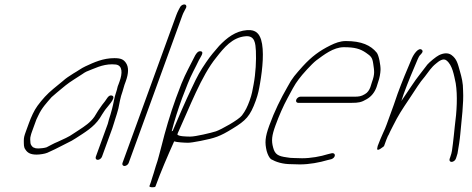

<svg xmlns="http://www.w3.org/2000/svg" viewBox="-20 -696 2069 842"><path d="M427.3 -9 472.4 -133C475.3 -141 477.7 -148.3 479.4 -155C481.6 -161 483.5 -167 485 -173C487.6 -180.3 490.1 -188 492.3 -196L499.1 -220C504.5 -245.9 507.5 -267.8 517.4 -295C521.6 -306.7 522.3 -314.2 525.9 -324L531.4 -339C544.4 -374.8 544.9 -401.7 532.4 -420C522.1 -435 510.8 -441 481.5 -441C431.5 -441 392.6 -422.7 354.4 -405C335.7 -396.3 322.6 -385.6 302.1 -374C281 -360.2 271.1 -354.7 254.8 -340L237.7 -326C232 -321.3 223.9 -314.7 213.4 -306C186.4 -283.7 165.8 -260.9 144.4 -232C129.8 -212.2 116.4 -182.5 106.8 -156L93.3 -119C86.4 -100 84.4 -92.5 84.4 -78C85 -62 83.4 -50.9 91.6 -40C100.5 -25.9 113.7 -18 140.6 -18C154.4 -18 176.4 -21.3 187.5 -26C209.9 -35.5 232.8 -47.4 255.5 -59L275.1 -69C289.4 -75.6 299.9 -81.6 312.8 -90C350.4 -114.6 390.8 -137.4 417.8 -178L427.6 -194C430.9 -199.3 434.6 -205 438.8 -211C447.4 -225.1 492.7 -268 472.1 -276.5C464.9 -279.5 458 -276.7 451.5 -268C442.8 -255.4 437.8 -247.5 427.9 -236C416 -219.9 404.6 -202.1 394 -184C376.2 -158.6 351.4 -142.4 326.4 -126L303.4 -111C282.3 -95.5 256.6 -85.2 232.9 -74C215.9 -67.5 199.9 -57.7 184.2 -50C176.4 -47.3 159.1 -45 150.4 -45C144.4 -45 139.5 -45.3 135.7 -46L125.2 -50C120.5 -53.6 113.2 -62.5 113.5 -70C113 -76.8 111.1 -91.1 114.8 -101C115.5 -105 117.4 -111 120.3 -119L139.6 -172C142 -176.7 144.8 -182.5 148 -189.5C163.7 -223.7 185.2 -245.6 206.3 -270C215.5 -278.5 241.4 -300 251.1 -308L268.2 -322C287.8 -338 319.3 -356.4 341 -371C347.4 -375.7 353.4 -379.3 359 -382C393.8 -395.3 427.6 -414 471.7 -414C477 -414 482.6 -413.7 488.3 -413C517.9 -408.6 517.4 -374.7 504.4 -339L499.7 -326C494.3 -314.6 494.7 -306.9 490.4 -295C480.6 -268 478.2 -243 471.3 -218L464.6 -194C462.4 -186 460.2 -179 458 -173L452.7 -153L400.3 -9C397.5 -1.3 401.2 5 408.7 5C416.2 5 424.5 -1.3 427.3 -9Z M525.9 32C532.8 32 541.6 25.9 544.1 19L779.9 -629C782.1 -635 785.2 -641.7 789.2 -649L795.6 -661C797.5 -664.3 797.8 -667.7 796.7 -671C793.3 -681.1 776 -676.2 770 -665L764 -654C759.5 -645.3 755.8 -637 752.9 -629L517.1 19C514.6 25.9 518.9 32 525.9 32Z M757.9 -107 760.5 -114C811.4 -225.2 863 -363.8 928.6 -444C962.2 -487 998.7 -531.9 1056.5 -537C1099.3 -541.1 1100.2 -502.8 1102.2 -473C1104.1 -430.7 1101.4 -375 1092.2 -326C1087.5 -301.2 1085 -282.9 1074.6 -254.5C1065.1 -228.3 1056 -209.4 1041.2 -190C1026.4 -170.2 949.4 -127.6 926.7 -120C906.1 -113.4 838.2 -97 814.3 -97C801.5 -97 759.2 -97.5 757.9 -107ZM804.5 -70C813.8 -70 832.1 -72.7 859.4 -78C922.6 -90.7 943.6 -97 1000 -132C1058.7 -167.7 1076.8 -186.3 1101.6 -254.5C1112.3 -283.9 1115.8 -304.1 1120.5 -331C1131.6 -395.4 1139.3 -474.9 1125 -522C1117.2 -546 1103.6 -566.7 1064.3 -564C1011.8 -560.1 974.4 -529.5 941.2 -495C920.6 -471.2 903.6 -451.9 884 -423C858 -384.9 846.1 -363.9 820.5 -309C795.8 -258.6 760.2 -175.6 737.8 -123C735.3 -121.7 733.6 -120.7 732.7 -120L733.4 -122C745.5 -169.2 760.3 -215.2 778.8 -266C788.5 -290.7 796.5 -311.5 803.1 -328.5C817.8 -366.8 838 -401.3 852.2 -432C858.4 -444.5 877.2 -467.8 860.9 -471C848.8 -473.4 841.7 -462.5 835.9 -453C816.5 -413.4 794.6 -376.1 775.7 -329C769.4 -311.7 761.5 -290.7 751.8 -266C725.6 -194 704.3 -120.2 688.4 -56C679.7 -25.3 674.3 1.8 663.4 32C659.7 44 656.6 54.3 654.1 63C648.4 78.5 645.8 91.1 641.2 104L635.3 120C633 126.4 659.8 127 661.6 122C685.7 55.8 715.1 -12.1 743.7 -76C755.5 -72 789.4 -70 804.5 -70Z M1287.2 -245H1523.2C1550.6 -245 1565 -247 1588 -261C1608.8 -272.7 1623 -291.3 1631.3 -314C1633.2 -319.3 1635.4 -326.3 1637.9 -335C1645.1 -354.8 1648.1 -374 1648.8 -389.5C1649.6 -408.5 1641.5 -453.7 1632.2 -465C1606 -497.1 1566 -516 1496.8 -516C1471.8 -516 1449.9 -507.4 1428.9 -497C1381.2 -473.5 1346.8 -448 1307.4 -405C1276.5 -369.9 1261.6 -355 1240.7 -315C1210.5 -262.4 1183.9 -208.6 1161.1 -146C1141.9 -93.2 1141 -70.8 1149.4 -34C1154.4 -16.7 1160.7 -4.7 1168.3 2C1190.7 14.6 1219.2 24 1258.3 24C1270.7 24.7 1282.9 25 1294.9 25C1336.9 25 1381.1 16.6 1416.8 6L1433.3 2C1453 -4.9 1453.6 -27 1434.7 -24L1418.3 -20C1385.4 -9.6 1343.1 -2 1304.7 -2C1292.7 -2 1280.8 -2.3 1269.1 -3C1257.8 -3 1247.1 -4 1237.2 -6C1199.8 -10.9 1185.5 -19.1 1177.8 -49C1169.5 -79.4 1171.8 -101.2 1188.3 -146.5C1203.6 -188.5 1221.8 -230.3 1241.5 -266.5C1255.1 -291.5 1273 -327.2 1289.7 -348C1304.7 -369 1347.2 -415.7 1366.9 -431C1399.7 -455.1 1442 -489 1488 -489C1535.7 -489 1559.7 -482 1585.1 -464.5C1606.7 -449.5 1613.1 -444.1 1617 -415C1621.1 -384.9 1624.7 -372.8 1610.9 -335C1608.4 -326.3 1606.2 -319.3 1604.3 -314C1599.8 -301.7 1592.4 -289.6 1580 -283C1564 -273.3 1553.6 -272 1533 -272H1297C1290.1 -272 1281.6 -265.5 1279.1 -258.5C1276.5 -251.5 1280.3 -245 1287.2 -245Z M1648.3 -86C1644 -76 1640 -66 1636.4 -56C1634.9 -50 1634.1 -46 1634 -44C1633.6 -29.4 1659.7 -51.8 1664 -55L1674.6 -84C1677.4 -90 1679.8 -95.7 1681.8 -101L1683.5 -103C1687.8 -113 1694.3 -126.3 1703 -143C1727.5 -192.3 1741.7 -213 1776.5 -265C1806.2 -309.5 1818.7 -331.8 1843 -360C1859.8 -382 1871.8 -401.2 1891.8 -417C1904.8 -428.2 1923.9 -442.3 1937.9 -431C1964.1 -410.9 1970.8 -366.8 1978.5 -331C1987.2 -277 1983.4 -207.5 1974.3 -141C1970.8 -112.8 1970.1 -92.9 1966 -64.5C1962.4 -39.7 1963.2 -30.8 1954.2 -6L1952 0C1949.2 7.7 1952.9 14 1960.4 14C1967.4 14 1976.1 7.9 1978.6 1L1981.2 -6C1982.9 -10.7 1984.6 -16.3 1986.4 -23C1991.1 -49.1 1996.4 -83 1998.7 -109C2004.2 -172.7 2013.9 -241.4 2010.8 -299C2011 -331.9 2004.6 -356.7 1996.8 -384C1987.9 -415 1983.9 -437.5 1959.6 -455C1944.6 -465.6 1924.8 -463.6 1905.2 -454C1892.2 -447.6 1864.1 -424.3 1854.3 -413C1846.7 -403.4 1830 -380.9 1822 -371C1796.6 -339.5 1771.7 -298.4 1740.1 -253C1744 -263.7 1747.5 -274.3 1750.7 -285C1768.7 -334.4 1792.5 -391.7 1812.1 -437C1815.6 -445 1818.6 -450.3 1820.9 -453C1829.5 -461.4 1838.5 -470.9 1829.5 -478C1814.9 -489.4 1793.2 -456.7 1785.8 -439C1766 -392.7 1742.1 -335.5 1723.7 -285C1717.9 -267 1712.1 -250.3 1706.5 -235L1675.6 -150C1671 -137.3 1666.1 -125.7 1660.9 -115C1657.8 -106.6 1651.3 -94.3 1648.3 -86Z"/></svg>

Font: Take Off
Style: Drunk
Weight: 400
Foundry: Cannot Into Space Fonts
Version: Version 0.89